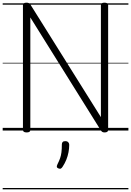

<svg xmlns="http://www.w3.org/2000/svg" viewBox="-20 -973 977 1431"><path d="M178 14Q151 14 151 -5V-934Q151 -944 157.5 -948.5Q164 -953 178 -953Q189 -953 195.5 -949.5Q202 -946 208 -937L732 -100V-934Q732 -944 738.5 -948.5Q745 -953 759 -953Q786 -953 786 -934V-5Q786 5 779 9.5Q772 14 760 14Q749 14 743 10.5Q737 7 731 -2L206 -843V-5Q206 5 199.5 9.5Q193 14 178 14ZM415 282Q405 278 403.5 271.5Q402 265 408 252Q421 226 428 206Q435 186 438 162Q441 138 441 103Q441 92 447 85.5Q453 79 466 79Q481 79 488.5 87Q496 95 496 106Q496 133 490.5 162Q485 191 474 218Q463 245 447 269Q441 279 434 283Q427 287 415 282ZM0 428H937V438H0ZM0 -20H937V0H0ZM0 -505H937V-500H0ZM0 -948H937V-938H0Z"/></svg>

Font: Playwrite US Modern Guides
Style: Regular
Weight: 400
Designer: Veronika Burian, José Scaglione
Foundry: TypeTogether
Version: Version 1.003